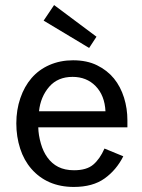

<svg xmlns="http://www.w3.org/2000/svg" viewBox="-20 -720 555 752"><path d="M150.9 -639.2 191.9 -700.2 357.9 -576.2 329.1 -532.2ZM462.9 -107.9Q436 -54.2 389.6 -21Q343.3 12.2 269 12.2Q216.3 12.2 173.8 -6.3Q132.8 -24.4 103 -58.6Q73.7 -92.3 59.1 -137.7Q43.9 -184.6 43.9 -236.8Q43.9 -289.6 59.6 -335.4Q75.2 -381.3 103.5 -414.1Q132.3 -447.3 173.3 -465.3Q215.8 -483.9 266.1 -483.9Q320.3 -483.9 359.9 -464.4Q399.9 -444.8 426.3 -412.6Q452.1 -380.9 465.8 -337.4Q479 -294.9 479 -249V-221.2H129.9Q130.4 -191.4 140.1 -157.7Q148.9 -126.5 165.5 -103.5Q183.1 -79.1 208 -66.4Q233.9 -53.2 270 -53.2Q319.3 -53.2 345.2 -75.2Q371.1 -97.2 389.2 -138.2ZM264.2 -418.9Q206.5 -418.9 172.9 -380.4Q138.7 -340.8 132.8 -284.2H393.1Q390.1 -346.2 354.5 -382.8Q319.3 -418.9 264.2 -418.9Z"/></svg>

Font: Post Grotesk Regular
Style: Regular
Weight: 500
Version: 0.900; ttfautohint (v0.96) -l 8 -r 50 -G 200 -x 14 -w "gGD" 